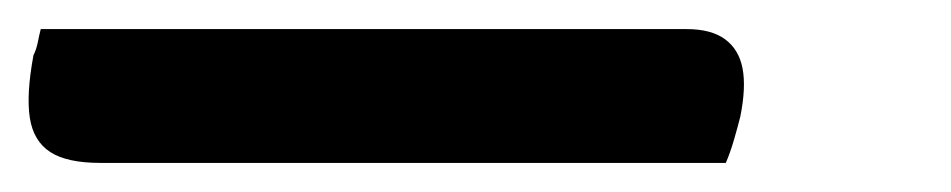

<svg xmlns="http://www.w3.org/2000/svg" viewBox="-34 59 654 132"><path d="M-6 79H438Q455 79 464.5 86Q474 93 476.5 106Q479 119 475 139Q473 147 470.5 155.5Q468 164 465 171H35Q12 171 0.5 163.5Q-11 156 -13.5 140Q-16 124 -11 97Q-9 93 -8 88Q-7 83 -6 79Z"/></svg>

Font: Rec Mono Duotone
Style: Italic
Weight: 400
Italic angle: -10°
Monospace: yes
Version: Version 1.085; ttfautohint (v1.8.4.7-5d5b)